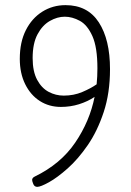

<svg xmlns="http://www.w3.org/2000/svg" viewBox="-20 -722 510 747"><path d="M235 -702Q321 -702 364.5 -635Q408 -568 408 -453Q408 -360 383.5 -286Q359 -212 321.5 -157.5Q284 -103 243.5 -67Q203 -31 170.5 -13Q138 5 125 5Q114 5 109.5 -6Q105 -17 105 -22Q105 -25 107 -28.5Q109 -32 115 -35Q216 -84 272.5 -167Q329 -250 348 -345Q321 -327 287.5 -316.5Q254 -306 217 -306Q171 -306 135 -329Q99 -352 78 -394.5Q57 -437 57 -493Q57 -558 80.5 -604.5Q104 -651 144.5 -676.5Q185 -702 235 -702ZM359 -456Q359 -538 339.5 -581.5Q320 -625 290.5 -641Q261 -657 232 -657Q203 -657 174 -640.5Q145 -624 126 -588.5Q107 -553 107 -496Q107 -444 124.5 -411.5Q142 -379 169.5 -364.5Q197 -350 228 -350Q267 -350 300 -364Q333 -378 356 -394Q359 -425 359 -456Z"/></svg>

Font: Asap Condensed ExtraLight
Style: Regular
Weight: 200
Width: 3
Designer: Pablo Cosgaya
Foundry: Omnibus-Type
Version: Version 3.001; ttfautohint (v1.8.4.7-5d5b)